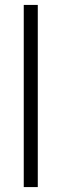

<svg xmlns="http://www.w3.org/2000/svg" viewBox="-20 -760 250 780"><path d="M76.5 0V-740H133.5V0Z"/></svg>

Font: Encode Sans Condensed Condensed Light
Style: Regular
Weight: 300
Width: 3
Designer: Multiple Designers
Foundry: Impallari Type
Version: Version 3.000; ttfautohint (v1.8.3) -l 8 -r 50 -G 200 -x 14 